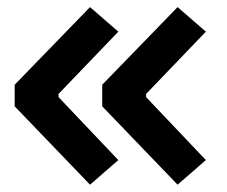

<svg xmlns="http://www.w3.org/2000/svg" viewBox="-20 -522 626 530"><path d="M228.5 -12.2 306.6 -80.1 141.6 -253.9V-262.7L306.6 -434.6L228.5 -502.4L20.5 -288.1V-228.5ZM470.2 -12.2 548.3 -80.1 383.3 -253.9V-262.7L548.3 -434.6L470.2 -502.4L262.2 -288.1V-228.5Z"/></svg>

Font: Cascadia Code NF SemiBold
Style: Regular
Weight: 600
Monospace: yes
Designer: Aaron Bell
Foundry: Saja Typeworks
Version: Version 2404.023